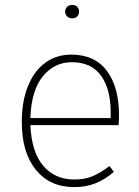

<svg xmlns="http://www.w3.org/2000/svg" viewBox="-20 -754 568 784"><path d="M464 -243H104Q109 -132 157 -76.5Q205 -21 283 -21Q325 -21 357 -34Q389 -47 427 -76L445 -52Q409 -21 370 -5.5Q331 10 283 10Q184 10 126.5 -60.5Q69 -131 69 -256Q69 -340 94 -402Q119 -464 164.5 -497.5Q210 -531 271 -531Q367 -531 416.5 -464.5Q466 -398 466 -283Q466 -261 464 -243ZM432 -295Q432 -390 392.5 -445Q353 -500 273 -500Q202 -500 155 -442.5Q108 -385 104 -272H432ZM303 -707Q303 -695 295.5 -687Q288 -679 274 -679Q262 -679 254 -687Q246 -695 246 -707Q246 -718 254 -726Q262 -734 274 -734Q288 -734 295.5 -726Q303 -718 303 -707Z"/></svg>

Font: FiraGO UltraLight
Style: Regular
Weight: 200
Designer: bBox Type
Foundry: bBox Type GmbH
Version: Version 1.001